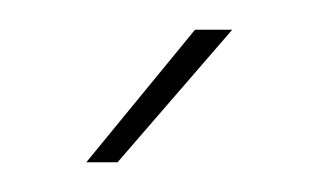

<svg xmlns="http://www.w3.org/2000/svg" viewBox="-20 -868 217 129"><path d="M111 -848H136L59 -759H38Z"/></svg>

Font: Bebas Neue Light
Style: Regular
Weight: 300
Designer: Ryoichi Tsunekawa
Foundry: Ryoichi Tsunekawa
Version: Version 1.003;PS 001.003;hotconv 1.0.70;makeotf.lib2.5.58329